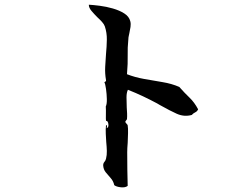

<svg xmlns="http://www.w3.org/2000/svg" viewBox="-20 -757 1040 815"><path d="M821 -293Q817 -284 808.5 -280Q800 -276 794 -269Q761 -260 729.5 -274.5Q698 -289 670 -305Q664 -308 658 -311.5Q652 -315 647 -318Q617 -334 587.5 -348Q558 -362 523 -376Q517 -364 517 -344Q517 -324 518 -301Q519 -288 519.5 -275.5Q520 -263 519 -251Q519 -250 515.5 -246Q512 -242 512 -240Q512 -237 517 -232Q522 -227 522 -225Q524 -213 523.5 -192Q523 -171 522 -150Q521 -139 520.5 -129Q520 -119 520 -111Q520 -73 520.5 -37.5Q521 -2 522 32Q512 40 493 38Q474 36 465 29Q461 11 449.5 -1.5Q438 -14 428.5 -26Q419 -38 418 -55Q418 -64 423 -69.5Q428 -75 430 -83Q434 -99 433.5 -116.5Q433 -134 431 -154Q430 -171 429 -189Q428 -207 430 -226Q435 -226 434 -219.5Q433 -213 433 -213Q442 -216 440 -230.5Q438 -245 430 -244Q429 -251 429.5 -271Q430 -291 429 -305Q434 -315 433.5 -336.5Q433 -358 430 -379.5Q427 -401 423 -408Q424 -409 426 -410Q431 -412 430 -417Q425 -445 426.5 -473Q428 -501 430 -528Q433 -559 433.5 -588.5Q434 -618 425 -645Q422 -654 413 -664Q404 -674 393 -684Q380 -697 368.5 -710.5Q357 -724 357 -737Q376 -736 403.5 -732.5Q431 -729 459 -721Q487 -713 507.5 -700Q528 -687 533 -667Q536 -656 534 -642.5Q532 -629 529 -616Q528 -610 526.5 -604Q525 -598 525 -593Q521 -553 522 -521Q523 -489 519 -442Q552 -429 591 -422Q630 -415 669.5 -408.5Q709 -402 741 -388Q764 -362 784.5 -342.5Q805 -323 821 -293Z"/></svg>

Font: Yuji Syuku
Style: Regular
Weight: 400
Designer: Kataoka Yuji
Foundry: Kinuta Font Factory
Version: Version 3.002